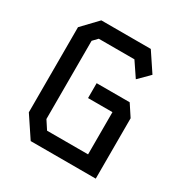

<svg xmlns="http://www.w3.org/2000/svg" viewBox="-162 -830 924 961"><g transform="rotate(30 300.0 -350.0)"><path d="M150 -700 66 -612V-120L146 0H522V-349L478 -416H287V-330H428V-86H191L159 -135V-587L185 -614H391L447 -531L508 -592L436 -700Z"/></g></svg>

Font: Kode Mono Medium
Style: Regular
Weight: 500
Monospace: yes
Designer: Isa Ozler
Foundry: Kadena LLC
Version: Version 1.206;gftools[0.9.28]